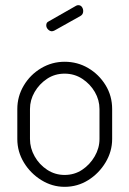

<svg xmlns="http://www.w3.org/2000/svg" viewBox="-20 -717 501 743"><path d="M230 6Q182 6 140 -20Q98 -46 72.5 -88Q47 -130 47 -179V-295Q47 -344 72 -386Q97 -428 139 -453Q181 -478 230 -478Q280 -478 321.5 -453.5Q363 -429 388.5 -387.5Q414 -346 414 -295V-179Q414 -131 388.5 -88.5Q363 -46 321.5 -20Q280 6 230 6ZM230 -40Q268 -40 298 -60Q328 -80 346.5 -112Q365 -144 365 -179V-295Q365 -330 347 -361Q329 -392 298.5 -412Q268 -432 230 -432Q192 -432 162 -412Q132 -392 114 -361Q96 -330 96 -295V-179Q96 -144 114 -112Q132 -80 162.5 -60Q193 -40 230 -40ZM181 -596Q173 -596 166 -603Q159 -610 159 -619Q159 -630 168 -634L275 -695Q279 -697 283 -697Q292 -697 297 -690Q302 -683 302 -674Q302 -661 291 -655L191 -599Q189 -598 186 -597Q183 -596 181 -596Z"/></svg>

Font: Dosis Light
Style: Regular
Weight: 300
Designer: EdgarTolentino, PabloImpallari, IginoMarini
Foundry: EdgarTolentino, PabloImpallari, IginoMarini
Version: Version 3.001; ttfautohint (v1.8.2)